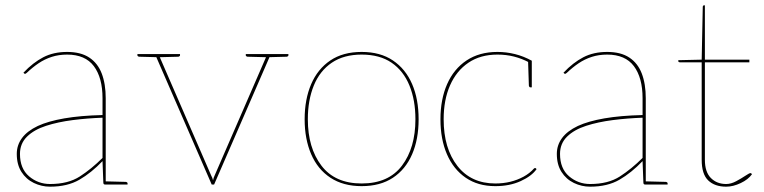

<svg xmlns="http://www.w3.org/2000/svg" viewBox="-20 -693 2868 721"><path d="M168 8Q136 8 107 -6Q78 -20 60.5 -47.5Q43 -75 43 -115Q43 -148 62.5 -174.5Q82 -201 122 -220Q161 -238 221.5 -248.5Q282 -259 365 -261V-324Q365 -401 332.5 -444.5Q300 -488 232 -488Q201 -488 174.5 -479.5Q148 -471 125 -455.5Q102 -440 80 -419Q78 -417 75.5 -416Q73 -415 71 -417L68 -420Q104 -458 142.5 -478Q181 -498 232 -498Q283 -498 315 -477Q347 -456 362 -417Q377 -378 377 -324V0H375Q371 0 369.5 -2Q368 -4 368 -8L365 -88Q323 -44 278 -18Q233 8 168 8ZM168 -2Q236 -2 280 -30.5Q324 -59 365 -100V-251Q308 -249 253 -242Q198 -235 153 -220.5Q108 -206 81.5 -180Q55 -154 55 -115Q55 -60 89 -31Q123 -2 168 -2ZM374 0 375 -12 452 -10Q454 -10 456.5 -8.5Q459 -7 459 -5V0Z M775 0 562 -490H569Q573 -490 575 -488Q577 -486 578 -483L773 -34Q775 -30 777 -25.5Q779 -21 780 -16Q781 -21 782.5 -25.5Q784 -30 786 -34L981 -483Q983 -487 985.5 -488.5Q988 -490 990 -490H997L784 0ZM569 -482V-490H585V-482ZM976 -482V-490H992V-482ZM581 -490 580 -478 503 -480Q501 -480 498.5 -481.5Q496 -483 496 -485V-490ZM656 -490V-485Q656 -483 653.5 -481.5Q651 -480 649 -480L572 -478L571 -490ZM988 -490 987 -478 910 -480Q908 -480 905.5 -481.5Q903 -483 903 -485V-490ZM1063 -490V-485Q1063 -483 1060.5 -481.5Q1058 -480 1056 -480L979 -478L978 -490Z M1338 -498Q1408 -498 1455.5 -466Q1503 -434 1527.5 -377.5Q1552 -321 1552 -245Q1552 -170 1527.5 -113.5Q1503 -57 1455.5 -25.5Q1408 6 1338 6Q1269 6 1221 -25.5Q1173 -57 1148.5 -114Q1124 -171 1124 -245Q1124 -320 1148.5 -377Q1173 -434 1220.5 -466Q1268 -498 1338 -498ZM1338 -4Q1439 -4 1489.5 -71Q1540 -138 1540 -245Q1540 -317 1517.5 -372Q1495 -427 1450.5 -457.5Q1406 -488 1338 -488Q1271 -488 1226 -457.5Q1181 -427 1158.5 -372Q1136 -317 1136 -245Q1136 -138 1187 -71Q1238 -4 1338 -4Z M1840 6Q1775 6 1729 -25.5Q1683 -57 1658.5 -113.5Q1634 -170 1634 -245Q1634 -320 1659 -377Q1684 -434 1732 -466Q1780 -498 1848 -498Q1881 -498 1913.5 -490Q1946 -482 1977 -465V-458H1968Q1940 -473 1910.5 -480.5Q1881 -488 1848 -488Q1784 -488 1739 -457.5Q1694 -427 1670 -372.5Q1646 -318 1646 -245Q1646 -136 1697.5 -70Q1749 -4 1840 -4Q1870 -4 1896.5 -10.5Q1923 -17 1946 -29.5Q1969 -42 1985 -60Q1987 -62 1989.5 -62Q1992 -62 1993 -60L1995 -58Q1977 -32 1935.5 -13Q1894 6 1840 6ZM1963 -465 1977 -459V-365H1971Q1969 -365 1967.5 -367.5Q1966 -370 1966 -372Z M2196 8Q2164 8 2135 -6Q2106 -20 2088.5 -47.5Q2071 -75 2071 -115Q2071 -148 2090.5 -174.5Q2110 -201 2150 -220Q2189 -238 2249.5 -248.5Q2310 -259 2393 -261V-324Q2393 -401 2360.5 -444.5Q2328 -488 2260 -488Q2229 -488 2202.5 -479.5Q2176 -471 2153 -455.5Q2130 -440 2108 -419Q2106 -417 2103.5 -416Q2101 -415 2099 -417L2096 -420Q2132 -458 2170.5 -478Q2209 -498 2260 -498Q2311 -498 2343 -477Q2375 -456 2390 -417Q2405 -378 2405 -324V0H2403Q2399 0 2397.5 -2Q2396 -4 2396 -8L2393 -88Q2351 -44 2306 -18Q2261 8 2196 8ZM2196 -2Q2264 -2 2308 -30.5Q2352 -59 2393 -100V-251Q2336 -249 2281 -242Q2226 -235 2181 -220.5Q2136 -206 2109.5 -180Q2083 -154 2083 -115Q2083 -60 2117 -31Q2151 -2 2196 -2ZM2402 0 2403 -12 2480 -10Q2482 -10 2484.5 -8.5Q2487 -7 2487 -5V0Z M2707 8Q2664 8 2639.5 -15.5Q2615 -39 2615 -93V-459H2534Q2530 -459 2528.5 -460.5Q2527 -462 2527 -464V-467L2615 -469L2619 -666Q2619 -673 2624 -673H2627V-469H2794V-459H2627V-93Q2627 -47 2649.5 -24.5Q2672 -2 2707 -2Q2725 -2 2744.5 -12.5Q2764 -23 2779 -33Q2794 -43 2798 -43Q2800 -43 2802 -41L2804 -39Q2790 -19 2761.5 -5.5Q2733 8 2707 8Z"/></svg>

Font: Aleo Thin
Style: Regular
Weight: 250
Designer: Alessio Laiso
Foundry: Alessio Laiso
Version: Version 2.001;gftools[0.9.29]